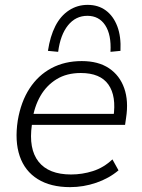

<svg xmlns="http://www.w3.org/2000/svg" viewBox="-20 -761 583 789"><path d="M268 8Q188 8 135 -25Q82 -58 61 -119.5Q40 -181 53 -266Q66 -343 101.5 -397.5Q137 -452 191.5 -481Q246 -510 316 -510Q384 -510 428 -480.5Q472 -451 490.5 -398.5Q509 -346 498 -276L494 -248H95L101 -293H464L446 -279Q459 -366 425.5 -413.5Q392 -461 312 -461Q254 -461 212.5 -435.5Q171 -410 146 -366.5Q121 -323 113 -267L111 -248Q97 -149 138.5 -96.5Q180 -44 272 -44Q318 -44 362 -58Q406 -72 442 -106L467 -61Q428 -28 375.5 -10Q323 8 268 8ZM219 -548 177 -552Q186 -612 207.5 -654Q229 -696 263.5 -718.5Q298 -741 340 -741Q384 -741 415 -718Q446 -695 462 -653Q478 -611 475 -552L434 -548Q438 -618 412.5 -657Q387 -696 339 -696Q291 -696 259.5 -657Q228 -618 219 -548Z"/></svg>

Font: Mulish ExtraLight Light
Style: Italic
Weight: 300
Italic angle: -9°
Version: Version 3.603